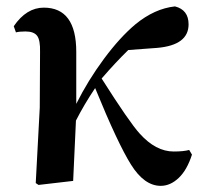

<svg xmlns="http://www.w3.org/2000/svg" viewBox="-20 -571 649 606"><path d="M577.1 -97.7 585.9 -83Q570.3 -34.2 543.9 -9.3Q517.6 15.6 487.3 15.6Q435.5 15.6 393.6 -51.3Q351.6 -118.2 280.3 -293Q246.1 -242.2 219.7 -190.4Q213.9 -72.3 210.9 0L101.6 12.7L92.8 6.8L105.5 -231.4L106.4 -407.2Q107.4 -444.3 97.2 -458Q86.9 -471.7 60.5 -471.7Q41 -471.7 30.3 -468.8L23.4 -488.3Q63.5 -546.9 118.2 -546.9Q220.7 -546.9 220.7 -407.2V-243.2Q257.8 -317.4 308.1 -385.3Q358.4 -453.1 407.2 -494.1Q467.8 -543.9 532.2 -550.8Q575.2 -540 575.2 -494.1Q575.2 -428.7 476.6 -419.9L384.8 -413.1Q344.7 -374 300.8 -323.2Q388.7 -184.6 420.9 -149.4Q471.7 -92.8 528.3 -92.8Q559.6 -92.8 577.1 -97.7Z"/></svg>

Font: Bpmf Zihi Serif Bold
Style: Bold
Weight: 700
Foundry: But Ko
Version: Version 1.320